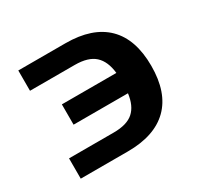

<svg xmlns="http://www.w3.org/2000/svg" viewBox="-119 -670 838 812"><g transform="rotate(-30 300.0 -264.0)"><path d="M58.1 -429.2V-528.3H288.1Q419.4 -528.3 487.3 -461.4Q555.2 -394.5 555.2 -264.2Q555.2 -133.8 487.1 -66.9Q418.9 0 288.1 0H58.1V-99.1H276.4Q341.3 -99.1 372.8 -127.2Q404.3 -155.3 411.6 -212.9H146V-312H412.1Q405.8 -371.1 374 -400.1Q342.3 -429.2 276.4 -429.2Z"/></g></svg>

Font: Cousine
Style: Bold
Weight: 700
Monospace: yes
Designer: Steve Matteson
Foundry: Ascender Corporation
Version: Version 1.20